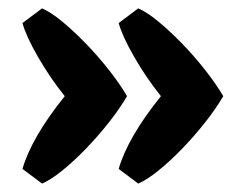

<svg xmlns="http://www.w3.org/2000/svg" viewBox="-20 -477 578 459"><path d="M33.7 -421.9 80.6 -457Q101.1 -448.2 128.7 -425.5Q156.2 -402.8 185.5 -372.6Q214.8 -342.3 240.7 -309.3Q266.6 -276.4 283.7 -247.1Q266.6 -217.8 240.7 -184.8Q214.8 -151.9 185.5 -121.6Q156.2 -91.3 128.7 -69.1Q101.1 -46.9 80.6 -38.1L33.7 -73.2Q55.7 -148.9 134.8 -247.1Q99.6 -291 71 -340.6Q42.5 -390.1 33.7 -421.9ZM263.7 -421.9 310.5 -457Q331.1 -448.2 358.6 -425.5Q386.2 -402.8 415.5 -372.6Q444.8 -342.3 470.7 -309.3Q496.6 -276.4 513.7 -247.1Q496.6 -217.8 470.7 -184.8Q444.8 -151.9 415.5 -121.6Q386.2 -91.3 358.6 -69.1Q331.1 -46.9 310.5 -38.1L263.7 -73.2Q285.6 -148.9 364.7 -247.1Q329.6 -291 301 -340.6Q272.5 -390.1 263.7 -421.9Z"/></svg>

Font: Odor Mean Chey
Style: Regular
Weight: 400
Designer: Danh Hong
Version: Version 8.002; ttfautohint (v1.8.3)